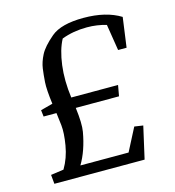

<svg xmlns="http://www.w3.org/2000/svg" viewBox="-102 -757 769 844"><g transform="rotate(-15 283.0 -335.5)"><path d="M445.8 -614.7Q404.3 -627.4 357.4 -627.4Q295.4 -627.4 242.7 -607.4Q218.8 -563 210 -494.6Q201.2 -426.3 211.9 -347.2H424.8L416 -297.9H219.2Q228.5 -224.1 222.2 -188.5Q207.5 -105 173.3 -48.3H392.6L446.3 -152.3L485.8 -146.5L452.6 0H42L38.1 -41.5L96.7 -49.8Q123.5 -94.7 132.8 -150.4Q142.1 -205.6 138.2 -241Q134.3 -276.4 131.3 -297.9H72.8L69.3 -327.6L124.5 -342.3Q115.7 -409.2 117.9 -441.9Q120.1 -474.6 124 -502.9Q127.9 -531.2 144 -562.7Q160.2 -594.2 205.8 -632.8Q251.5 -671.4 354 -671.4Q456.5 -671.4 522 -630.9L503.4 -495.6H464.8Z"/></g></svg>

Font: NoticiaText-Italic
Style: Italic
Weight: 400
Italic angle: -8°
Designer: JM Sole
Foundry: JM Sole
Version: Version 1.003